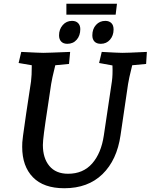

<svg xmlns="http://www.w3.org/2000/svg" viewBox="-20 -986 801 1021"><path d="M98 -205Q97 -224 102.5 -264.5Q108 -305 119 -381L145 -553Q149 -582 149 -639L79 -651L93 -710Q191 -705 210 -705Q233 -705 353 -710L347 -646L274 -639Q255 -562 252 -539L235 -425Q220 -328 214 -281Q208 -234 208 -215Q208 -145 242.5 -103.5Q277 -62 342 -62Q422 -62 470 -116.5Q518 -171 532 -265L575 -553Q580 -588 578 -638L507 -651L521 -710Q611 -705 630 -705Q659 -705 739 -709L761 -710L757 -646L683 -639Q664 -562 661 -539L621 -267Q602 -135 525 -60Q448 15 322 15Q212 15 155 -43.5Q98 -102 98 -205ZM294 -798Q294 -830 313.5 -852.5Q333 -875 363 -875Q384 -875 395.5 -863Q407 -851 407 -831Q407 -797 388 -775Q369 -753 338 -753Q317 -753 305.5 -765Q294 -777 294 -798ZM471 -798Q471 -832 490.5 -853.5Q510 -875 540 -875Q560 -875 572 -863.5Q584 -852 584 -829Q584 -797 565 -775Q546 -753 516 -753Q494 -753 482.5 -765Q471 -777 471 -798ZM333 -966H602L595 -908H333Z"/></svg>

Font: Andada Pro SemiBold
Style: Italic
Weight: 600
Italic angle: -6.99998°
Designer: Carolina Giovagnoli
Foundry: Huerta Tipografica
Version: Version 3.005